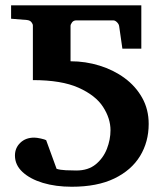

<svg xmlns="http://www.w3.org/2000/svg" viewBox="-20 -691 623 727"><path d="M251.5 16.1Q190.9 16.1 142.3 1.5Q93.8 -13.2 65.2 -39.8Q36.6 -66.4 36.6 -102.1Q36.6 -130.9 56.9 -150.4Q77.1 -169.9 109.4 -169.9Q119.1 -169.9 134.5 -166.5Q149.9 -163.1 154.8 -160.2L194.3 -51.8Q207.5 -47.4 229.2 -46.4Q251 -45.4 269 -45.4Q314 -45.4 342.5 -68.8Q371.1 -92.3 384.8 -127.4Q398.4 -162.6 398.4 -197.8Q398.4 -242.7 370.1 -286.4Q341.8 -330.1 277.3 -358.9Q212.9 -387.7 104.5 -387.7V-594.2Q104.5 -600.1 99.1 -606.9Q93.8 -613.8 82.5 -615.2L22 -620.1V-670.9H515.1V-506.8H443.4L431.2 -591.8Q430.2 -599.6 423.1 -606.7Q416 -613.8 409.2 -613.8H269Q258.3 -613.8 252.7 -606.2Q247.1 -598.6 247.1 -592.8V-459Q303.7 -459 356.7 -442.6Q409.7 -426.3 451.7 -395.5Q493.7 -364.7 518.3 -320.8Q543 -276.9 543 -221.7Q543 -153.8 510.3 -100.1Q477.5 -46.4 412.8 -15.1Q348.1 16.1 251.5 16.1Z"/></svg>

Font: Charis
Style: Bold
Weight: 700
Designer: Walt Agee, Miriam Martin, Annie Olsen, Victor Gaultney, Lorna Priest, Alan Ward, Bob Hallissy, Martin Hosken, Sharon Cor
Foundry: SIL Global
Version: Version 7.000